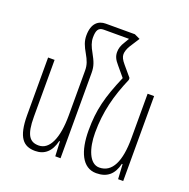

<svg xmlns="http://www.w3.org/2000/svg" viewBox="-135 -889 1010 1028"><g transform="rotate(20 370.0 -375.0)"><path d="M314 -486C314 -525 304 -548 282 -588C265 -618 256 -641 256 -667C256 -708 266 -726 296 -726H440L424 -699C409 -676 404 -657 404 -638C404 -615 412 -597 434 -572L480 -517C425 -388 404 -309 404 -192C404 -74 440 10 520 10C582 10 618 -21 633 -84H637L642 0H671V-484H634V-231C634 -99 599 -24 525 -24C469 -24 441 -103 441 -192C441 -311 467 -410 514 -519V-530L465 -588C447 -609 440 -624 440 -639C440 -653 446 -671 457 -689L493 -745L461 -760H295C254 -760 219 -735 219 -665C219 -632 230 -607 249 -574C268 -541 277 -518 277 -486V-231C277 -101 242 -24 180 -24C129 -24 104 -55 104 -160V-484H67V-157C67 -27 106 10 172 10C225 10 261 -21 276 -84H280L284 0H314Z"/></g></svg>

Font: Noto Sans Armenian ExtraCondensed ExtraLight
Style: Regular
Weight: 200
Width: 2
Designer: Monotype Design Team
Foundry: Monotype Imaging Inc.
Version: Version 2.008